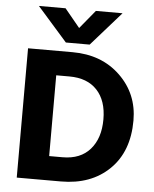

<svg xmlns="http://www.w3.org/2000/svg" viewBox="-60 -948 802 997"><g transform="rotate(5 341.5 -449.0)"><path d="M382 -721H258L102 -898H241L320 -802L399 -898H538ZM292 -547H223V-126H293Q386 -126 436.5 -184Q487 -242 487 -340Q487 -438 436 -492.5Q385 -547 292 -547ZM295 0H65V-674H297Q449 -674 546 -580.5Q643 -487 643 -348Q643 -186 547.5 -93Q452 0 295 0Z"/></g></svg>

Font: Hind Mysuru
Style: Bold
Weight: 700
Designer: Manushi Parikh, Hitesh Malaviya
Foundry: Indian Type Foundry
Version: Version 0.703;PS 1.0;hotconv 1.0.86;makeotf.lib2.5.63406